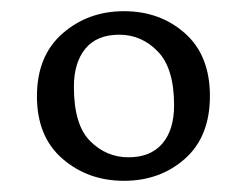

<svg xmlns="http://www.w3.org/2000/svg" viewBox="-20 -745 442 343"><path d="M112 -590Q112 -522 141 -493Q170 -464 209.5 -464Q249 -464 270 -488.5Q291 -513 291 -557Q291 -623 262 -653Q233 -683 193 -683Q153 -683 132.5 -658Q112 -633 112 -590ZM46 -573Q46 -645 91.5 -685Q137 -725 201.5 -725Q266 -725 310.5 -685.5Q355 -646 355 -573.5Q355 -501 310.5 -461.5Q266 -422 201.5 -422Q137 -422 91.5 -461.5Q46 -501 46 -573Z"/></svg>

Font: Laila
Style: Regular
Weight: 400
Designer: Hitesh Malaviya
Foundry: Indian Type Foundry
Version: Version 1.302;PS 1.0;hotconv 1.0.78;makeotf.lib2.5.61930; tt